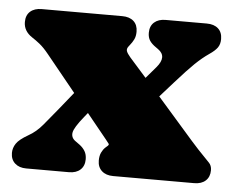

<svg xmlns="http://www.w3.org/2000/svg" viewBox="-41 -530 703 578"><g transform="rotate(5 310.0 -241.0)"><path d="M341 -360.5 392 -303 422 -338Q451 -372 422 -392.5L415 -397.5Q402.5 -406 396.2 -415.5Q390 -425 390 -439Q390 -459.5 402.8 -470.8Q415.5 -482 437 -482H561.5Q583.5 -482 596 -470.8Q608.5 -459.5 608.5 -439Q608.5 -423.5 601.2 -413.2Q594 -403 577 -391.5Q556.5 -377.5 535.2 -357Q514 -336.5 478.5 -296.5L438 -251L547.5 -126Q563 -108.5 569.2 -102Q575.5 -95.5 584.5 -86Q594.5 -75 603.5 -66.2Q612.5 -57.5 612.5 -43Q612.5 -23 600 -11.5Q587.5 0 565.5 0H320.5Q299 0 286.2 -11.5Q273.5 -23 273.5 -43Q273.5 -57 278.2 -67Q283 -77 289.5 -83L294 -87Q301 -92.5 298.8 -95.5Q296.5 -98.5 289.5 -107.5L228.5 -182.5L218 -169.5Q190 -135 187.5 -120Q185 -105 197.5 -95.5L212 -85Q222 -77.5 228 -67.5Q234 -57.5 234 -43Q234 -23 221.5 -11.5Q209 0 187 0H58Q36.5 0 23.8 -11.5Q11 -23 11 -43Q11 -58 19.8 -71.2Q28.5 -84.5 55.5 -100Q79 -113 98.5 -136.5Q118 -160 140.5 -187.5L182 -239L92.5 -349Q77.5 -367.5 65 -377.5Q52.5 -387.5 41.5 -394.5Q15.5 -411.5 15.5 -439Q15.5 -459.5 28.2 -470.8Q41 -482 62.5 -482H306Q328 -482 340.5 -470.8Q353 -459.5 353 -439Q353 -425 348.2 -415.5Q343.5 -406 336.5 -397.5L333 -393Q327 -385.5 329.2 -378.5Q331.5 -371.5 341 -360.5Z"/></g></svg>

Font: Fraunces 9pt S100 Black
Style: Regular
Weight: 900
Version: Version 1.000; ttfautohint (v1.8.3)